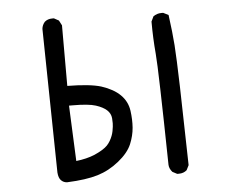

<svg xmlns="http://www.w3.org/2000/svg" viewBox="-55 -830 1109 928"><g transform="rotate(-5 500.0 -365.5)"><path d="M708 -707V-709L719.7 -733.4Q737.3 -746.1 758.8 -746.1Q761.7 -746.1 767.6 -746.1L793 -733.4Q804.7 -647.5 809.1 -585.4Q813.5 -523.4 817.4 -383.3Q821.3 -243.2 826.2 -2L814.5 21.5Q798.8 35.2 776.4 35.2Q773.4 35.2 767.6 35.2L745.1 23.4Q730.5 6.8 729.5 -11.7Q721.7 -474.6 714.8 -551.8Q708 -628.9 708 -707ZM230.5 -765.6Q233.4 -765.6 239.3 -765.6L262.7 -752.9L275.4 -728.5V-434.6Q385.7 -433.6 439.5 -417Q556.6 -378.9 569.3 -288.1Q575.2 -245.1 572.3 -206.1Q569.3 -167 552.7 -127Q535.2 -85.9 487.3 -47.4Q439.5 -8.8 383.3 8.3Q327.1 25.4 234.4 29.3H233.4Q216.8 28.3 205.1 16.6Q193.4 4.9 191.4 -21.5L179.7 -719.7Q181.6 -738.3 194.3 -752.9Q209 -765.6 230.5 -765.6ZM456.1 -151.4Q469.7 -174.8 474.1 -198.2Q478.5 -221.7 478.5 -235.8Q478.5 -250 477.5 -259.8Q475.6 -283.2 457.5 -299.8Q439.5 -316.4 404.8 -327.6Q370.1 -338.9 291 -338.9Q284.2 -338.9 275.4 -338.9L287.1 -69.3Q337.9 -75.2 376 -90.8Q398.4 -100.6 415 -110.8Q431.6 -121.1 440.4 -130.4Q449.2 -139.6 456.1 -151.4Z"/></g></svg>

Font: JasonHandwriting2
Style: SemiBold
Weight: 600
Version: Version 1.04.7